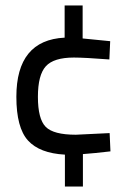

<svg xmlns="http://www.w3.org/2000/svg" viewBox="-20 -603 477 704"><path d="M218 81V-36Q125 -41 82.5 -88Q40 -135 40 -248Q40 -456 217 -465V-583H283V-462L384 -452L381 -385Q289 -392 251 -392Q177 -392 148 -360Q119 -328 119 -248Q119 -167 147.5 -138Q176 -109 258 -109L382 -115L385 -48Q326 -41 284 -38V81Z"/></svg>

Font: TitilliumText22L Rg
Style: Regular
Weight: 400
Designer: Campivisivi
Foundry: Campivisivi
Version: 1.000